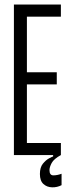

<svg xmlns="http://www.w3.org/2000/svg" viewBox="-20 -680 307 842"><path d="M41 0V-660H247V-607H98V-363H229V-310H98V-53H247V0ZM250 132Q231 142 208.5 141.5Q186 141 170.5 127Q155 113 155 83Q155 54 168 38Q181 22 195 14.5Q209 7 213 6V-5H247V0Q216 17 206.5 35Q197 53 197 66Q197 89 214 89Q231 89 250 82Z"/></svg>

Font: Bricolage Grotesque 96pt Condensed ExtraLight
Style: Regular
Weight: 200
Width: 3
Designer: Mathieu Triay
Foundry: Atelier Triay
Version: Version 1.001; ttfautohint (v1.8.4.7-5d5b);gftools[0.9.33.de